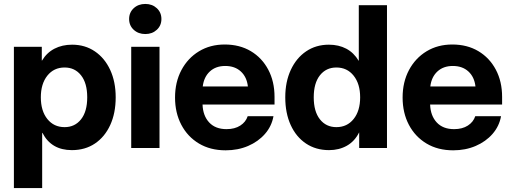

<svg xmlns="http://www.w3.org/2000/svg" viewBox="-20 -754 2604 978"><path d="M50.8 204.1V-515.6H192.9V-445.8H194.3Q218.3 -485.8 257.6 -506.1Q296.9 -526.4 347.2 -526.4Q413.1 -526.4 463.1 -492.4Q513.2 -458.5 541.3 -397.9Q569.3 -337.4 569.3 -258.3Q569.3 -177.7 541.5 -117.2Q513.7 -56.6 463.6 -22.9Q413.6 10.7 346.2 10.7Q241.2 10.7 196.3 -77.1H194.8V204.1ZM309.1 -106.4Q361.3 -106.4 392.8 -146.2Q424.3 -186 424.3 -258.3Q424.3 -330.6 392.8 -370.4Q361.3 -410.2 309.1 -410.2Q254.4 -410.2 221.2 -368.7Q188 -327.1 188 -258.3Q188 -189 221.2 -147.7Q254.4 -106.4 309.1 -106.4Z M648.4 0V-515.6H792.5V0ZM720.2 -580.6Q684.6 -580.6 661.1 -602.3Q637.7 -624 637.7 -657.2Q637.7 -690.4 661.1 -712.2Q684.6 -733.9 720.2 -733.9Q755.4 -733.9 778.8 -712.2Q802.2 -690.4 802.2 -657.2Q802.2 -624 778.8 -602.3Q755.4 -580.6 720.2 -580.6Z M1129.4 11.7Q1051.3 11.7 993.4 -22.9Q935.5 -57.6 903.6 -118.4Q871.6 -179.2 871.6 -257.3Q871.6 -335.9 904.1 -397Q936.5 -458 993.7 -492.7Q1050.8 -527.3 1124.5 -527.3Q1200.7 -527.3 1257.6 -493.4Q1314.5 -459.5 1346.4 -399.2Q1378.4 -338.9 1378.4 -260.3V-221.7H1011.7Q1013.7 -164.6 1045.4 -130.4Q1077.1 -96.2 1133.8 -96.2Q1175.8 -96.2 1203.9 -114.3Q1231.9 -132.3 1241.7 -162.1H1373Q1363.8 -110.8 1329.6 -71.8Q1295.4 -32.7 1243.7 -10.5Q1191.9 11.7 1129.4 11.7ZM1012.7 -313.5H1242.7Q1237.3 -361.8 1206.8 -389.9Q1176.3 -418 1127.4 -418Q1079.1 -418 1048.8 -389.9Q1018.6 -361.8 1012.7 -313.5Z M1656.2 10.7Q1588.9 10.7 1538.6 -22.9Q1488.3 -56.6 1460.7 -117.2Q1433.1 -177.7 1433.1 -258.3Q1433.1 -337.4 1461.2 -397.9Q1489.3 -458.5 1539.3 -492.4Q1589.4 -526.4 1655.3 -526.4Q1705.1 -526.4 1743.7 -506.1Q1782.2 -485.8 1807.1 -444.3H1807.6V-727.5H1951.2V0H1809.6V-79.1H1809.1Q1786.6 -34.2 1746.8 -11.7Q1707 10.7 1656.2 10.7ZM1693.4 -106.4Q1748 -106.4 1781.2 -147.7Q1814.5 -189 1814.5 -258.3Q1814.5 -327.1 1781.2 -368.7Q1748 -410.2 1693.4 -410.2Q1641.1 -410.2 1609.6 -370.4Q1578.1 -330.6 1578.1 -258.3Q1578.1 -186 1609.6 -146.2Q1641.1 -106.4 1693.4 -106.4Z M2288.6 11.7Q2210.4 11.7 2152.6 -22.9Q2094.7 -57.6 2062.7 -118.4Q2030.8 -179.2 2030.8 -257.3Q2030.8 -335.9 2063.2 -397Q2095.7 -458 2152.8 -492.7Q2210 -527.3 2283.7 -527.3Q2359.9 -527.3 2416.7 -493.4Q2473.6 -459.5 2505.6 -399.2Q2537.6 -338.9 2537.6 -260.3V-221.7H2170.9Q2172.9 -164.6 2204.6 -130.4Q2236.3 -96.2 2293 -96.2Q2335 -96.2 2363 -114.3Q2391.1 -132.3 2400.9 -162.1H2532.2Q2522.9 -110.8 2488.8 -71.8Q2454.6 -32.7 2402.8 -10.5Q2351.1 11.7 2288.6 11.7ZM2171.9 -313.5H2401.9Q2396.5 -361.8 2366 -389.9Q2335.4 -418 2286.6 -418Q2238.3 -418 2208 -389.9Q2177.7 -361.8 2171.9 -313.5Z"/></svg>

Font: Inter Display
Style: Bold
Weight: 700
Designer: Rasmus Andersson
Foundry: rsms
Version: Version 4.001;git-9221beed3